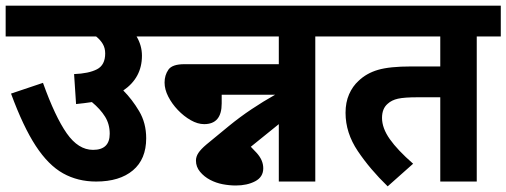

<svg xmlns="http://www.w3.org/2000/svg" viewBox="-20 -642 1791 679"><path d="M0 -622H548V-513H463Q482 -481 482 -445Q482 -367 416 -322Q447 -291 472 -249Q497 -207 497 -153Q497 -79 450 -39.5Q403 0 320 0Q255 0 203 -29Q151 -58 106.5 -126Q62 -194 19 -311L132 -349Q175 -229 216 -170.5Q257 -112 309 -112Q368 -112 368 -169Q368 -203 351.5 -229.5Q335 -256 305 -281Q279 -277 249 -274L242 -380Q294 -382 323 -397Q352 -412 352 -453Q352 -472 343.5 -486.5Q335 -501 320 -513H0Z M702 -203Q679 -203 654.5 -217Q630 -231 609 -253Q588 -275 575 -300.5Q562 -326 562 -350Q562 -376 575.5 -395.5Q589 -415 632 -415H966V-513H534V-622H1181V-513H1095V0H966V-203L867 -123L887 -102Q911 -76 911 -47Q911 -16 882.5 -1Q854 14 814 14Q791 14 767.5 9.5Q744 5 723 -6Q702 -17 687.5 -34.5Q673 -52 673 -74Q673 -88 681.5 -101Q690 -114 710 -131L789 -196Q828 -228 870 -256Q912 -284 953 -307H764V-276Q764 -203 702 -203Z M1666 -513V0H1537V-298H1457Q1410 -298 1387.5 -293Q1365 -288 1351 -275Q1331 -258 1331 -225Q1331 -189 1358.5 -150Q1386 -111 1441 -63L1351 17Q1289 -43 1245.5 -107.5Q1202 -172 1202 -243Q1202 -280 1214.5 -308.5Q1227 -337 1248 -356Q1276 -383 1317 -395Q1358 -407 1434 -407H1537V-513H1168V-622H1751V-513Z"/></svg>

Font: Noto Sans SemiCondensed
Style: Bold Italic
Weight: 700
Width: 4
Italic angle: -12°
Designer: Monotype Design Team
Foundry: Monotype Imaging Inc.
Version: Version 2.013; ttfautohint (v1.8.4.7-5d5b)